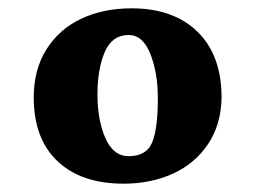

<svg xmlns="http://www.w3.org/2000/svg" viewBox="-20 -798 611 461"><path d="M512 -564Q511 -499 479.5 -452Q448 -405 395 -381Q342 -357 277 -357Q175 -357 118 -411Q61 -465 61 -564Q61 -631 91.5 -679.5Q122 -728 175 -753Q228 -778 296 -778Q397 -778 454.5 -721.5Q512 -665 512 -564ZM214 -571Q214 -510 233 -466.5Q252 -423 289 -423Q332 -423 345.5 -456.5Q359 -490 359 -562Q359 -623 341 -668.5Q323 -714 289 -714Q249 -714 231.5 -673Q214 -632 214 -571Z"/></svg>

Font: Martel Heavy
Style: Regular
Weight: 900
Designer: Dan Reynolds
Foundry: Dan Reynolds
Version: Version 1.001; ttfautohint (v1.1) -l 5 -r 5 -G 72 -x 0 -D la